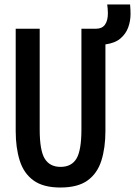

<svg xmlns="http://www.w3.org/2000/svg" viewBox="-20 -821 602 856"><path d="M249 15Q173 15 129.5 -16.5Q86 -48 68 -105Q50 -162 50 -237V-693H157V-244Q157 -150 179.5 -113.5Q202 -77 250 -77Q299 -77 321 -114Q343 -151 343 -244V-693H409Q435 -693 448 -711Q461 -729 461 -762Q461 -772 460 -783Q459 -794 458 -801H560Q561 -789 561.5 -778Q562 -767 562 -759Q562 -727 551.5 -698.5Q541 -670 517 -649.5Q493 -629 450 -623V-237Q450 -162 432 -105Q414 -48 370.5 -16.5Q327 15 249 15Z"/></svg>

Font: Ubuntu Sans Mono Medium
Style: Regular
Weight: 500
Monospace: yes
Designer: Dalton Maag Ltd
Foundry: Dalton Maag Ltd
Version: Version 1.006